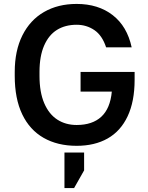

<svg xmlns="http://www.w3.org/2000/svg" viewBox="-20 -731 755 977"><path d="M55 -345V-365Q55 -473 94 -551Q133 -629 204 -670Q275 -711 370 -711Q480 -711 553.5 -654Q627 -597 650 -490H520Q500 -551 460 -578Q420 -605 370 -605Q312 -605 270 -579Q228 -553 204.5 -499Q181 -445 181 -365V-345Q181 -262 205 -206Q229 -150 271.5 -122.5Q314 -95 370 -95Q450 -95 495.5 -137Q541 -179 549 -265H390V-365H665V-325Q665 -215 629.5 -139.5Q594 -64 528 -26.5Q462 11 370 11Q273 11 202 -29.5Q131 -70 93 -149.5Q55 -229 55 -345ZM308 45H408V136L357 226H308Z"/></svg>

Font: .
Style: 
Weight: 500
Designer: A.Korolkova, Vitaly Kuzmin
Foundry: ParaType Ltd
Version: Version 1.000; Glyphs 3.2, build 3192.0